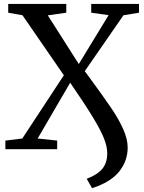

<svg xmlns="http://www.w3.org/2000/svg" viewBox="-20 -763 738 982"><path d="M423.5 151.5Q481.5 129 505 98.2Q528.5 67.5 528.5 21.5Q528.5 -13 511.8 -55.2Q495 -97.5 455 -163.5Q415 -229.5 339 -340L172.5 -54.5L272.5 -44V0H7.5V-44L94 -54.5L306.5 -378L95 -685L22 -698V-743H319V-698L224.5 -684.5L383 -435.5L535.5 -685.5L446.5 -698V-743H691V-698L611.5 -685L413.5 -399L436.5 -368Q511.5 -265.5 549.5 -209.5Q587.5 -153.5 610.2 -102.5Q633 -51.5 633 -8Q633 59.5 589.8 114Q546.5 168.5 451 199.5Z"/></svg>

Font: Merriweather 12pt
Style: Regular
Weight: 400
Designer: Eben Sorkin
Foundry: Eben Sorkin
Version: Version 2.100